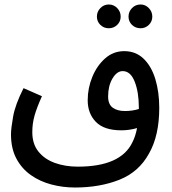

<svg xmlns="http://www.w3.org/2000/svg" viewBox="-20 -648 769 856"><path d="M314 188Q260 188 209 174.5Q158 161 117.5 132.5Q77 104 53 59Q29 14 29 -49Q29 -75 38.5 -128.5Q48 -182 85 -255L167 -219Q144 -168 134 -132.5Q124 -97 124 -59Q124 -6 151.5 28Q179 62 225 78.5Q271 95 327 95Q518 95 570 -13Q584 -40 591 -77Q574 -72 556 -69.5Q538 -67 521 -67Q444 -67 407.5 -104.5Q371 -142 371 -201Q371 -255 391.5 -305Q412 -355 448.5 -387.5Q485 -420 534 -420Q585 -420 620 -386.5Q655 -353 672.5 -295.5Q690 -238 690 -167Q690 -43 644 37Q599 119 512 153.5Q425 188 314 188ZM462 -218Q462 -183 482.5 -168Q503 -153 537 -153Q570 -153 599 -162Q599 -166 599 -169Q599 -237 580.5 -284Q562 -331 527 -331Q501 -331 481.5 -298Q462 -265 462 -218ZM465 -522Q443 -522 427.5 -537Q412 -552 412 -574Q412 -596 427.5 -612Q443 -628 465 -628Q487 -628 502.5 -612Q518 -596 518 -574Q518 -552 502.5 -537Q487 -522 465 -522ZM607 -522Q584 -522 568.5 -537Q553 -552 553 -574Q553 -596 568.5 -612Q584 -628 607 -628Q628 -628 643.5 -612Q659 -596 659 -574Q659 -552 643.5 -537Q628 -522 607 -522Z"/></svg>

Font: Noto Sans Arabic UI Cn Md
Style: Regular
Weight: 500
Width: 3
Designer: Monotype Design Team, Nadine Chahine and Nizar Qandah
Foundry: Monotype Imaging Inc.
Version: Version 2.010; ttfautohint (v1.8.4.7-5d5b)